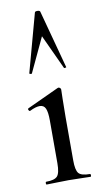

<svg xmlns="http://www.w3.org/2000/svg" viewBox="-84 -771 439 812"><g transform="rotate(-10 135.0 -365.0)"><path d="M49 0Q46 0 46 -6Q46 -12 49 -12Q85 -12 97 -25.5Q109 -39 109 -81V-265Q109 -300 102 -316Q95 -332 77 -332Q69 -332 58.5 -329Q48 -326 34 -319Q30 -318 27.5 -323.5Q25 -329 29 -331L165 -394Q168 -395 169 -395Q172 -395 175.5 -392Q179 -389 179 -385Q179 -376 178 -346Q177 -316 177 -267V-81Q177 -39 188.5 -25.5Q200 -12 237 -12Q240 -12 240 -6Q240 0 237 0Q219 0 194.5 -1Q170 -2 143 -2Q116 -2 92 -1Q68 0 49 0ZM216 -476Q218 -474 212.5 -472.5Q207 -471 206 -474L138 -621L69 -474Q68 -471 62.5 -472.5Q57 -474 58 -476L126 -725Q127 -730 137 -730Q147 -730 149 -725Z"/></g></svg>

Font: Cormorant Light Medium
Style: Regular
Weight: 500
Version: Version 4.000